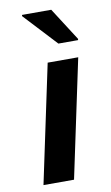

<svg xmlns="http://www.w3.org/2000/svg" viewBox="-84 -773 472 817"><g transform="rotate(-10 152.0 -364.5)"><path d="M36 0 144 -510H276L168 0ZM203 -582 71 -724 72 -729H198L289 -587L288 -582Z"/></g></svg>

Font: Saira Expanded SemiBold
Style: Italic
Weight: 600
Width: 7
Italic angle: -12°
Designer: Hector Gatti with collaboration of the Omnibus-Type team
Foundry: Omnibus-Type
Version: Version 1.101